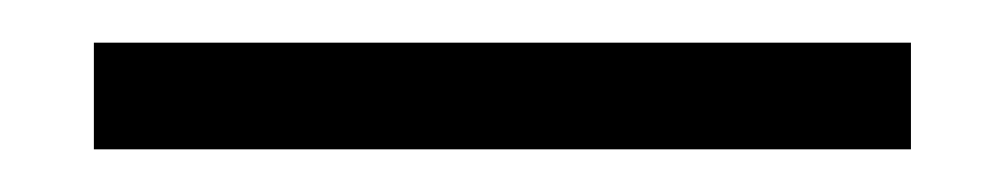

<svg xmlns="http://www.w3.org/2000/svg" viewBox="-20 51 471 90"><path d="M24 121V71H407V121Z"/></svg>

Font: Fira Sans Extra Condensed Light
Style: Regular
Weight: 300
Width: 1
Designer: Carrois Corporate & Edenspiekermann AG
Foundry: Carrois Corporate GbR & Edenspiekermann AG
Version: Version 4.203